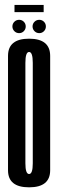

<svg xmlns="http://www.w3.org/2000/svg" viewBox="-20 -765 241 788"><path d="M99.4 3.8Q12.9 3.8 12.9 -66.2Q12.9 -136.2 12.9 -300.6Q12.9 -464.9 12.9 -535.6Q12.9 -606.2 99.4 -606.2Q185.9 -606.2 185.9 -535.6Q185.9 -464.9 185.9 -300.6Q185.9 -136.2 185.9 -66.2Q185.9 3.8 99.4 3.8ZM99.4 -50.8Q114.5 -50.8 114.5 -94.8Q114.5 -138.9 114.5 -300.6Q114.5 -462.3 114.5 -507Q114.5 -551.7 99.4 -551.7Q84.2 -551.7 84.2 -507Q84.2 -462.3 84.2 -300.6Q84.2 -138.9 84.2 -94.8Q84.2 -50.8 99.4 -50.8ZM58.4 -629Q47 -629 39 -637Q30.9 -645.1 30.9 -656.4Q30.9 -667.8 39 -675.8Q47 -683.7 58.4 -683.7Q69.8 -683.7 77.7 -675.8Q85.6 -667.8 85.6 -656.4Q85.6 -645.1 77.7 -637Q69.8 -629 58.4 -629ZM141.1 -629Q129.7 -629 121.7 -637Q113.6 -645.1 113.6 -656.4Q113.6 -667.8 121.7 -675.8Q129.7 -683.7 141.1 -683.7Q152.4 -683.7 160.4 -675.8Q168.3 -667.8 168.3 -656.4Q168.3 -645.1 160.4 -637Q152.4 -629 141.1 -629ZM39.5 -715.2V-744.8H159.2V-715.2Z"/></svg>

Font: Anybody UltraCondensed Thin
Style: Regular
Weight: 100
Width: 1
Designer: Tyler Finck
Foundry: Etcetera Type Company
Version: Version 1.110